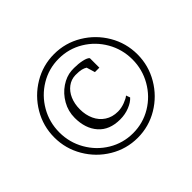

<svg xmlns="http://www.w3.org/2000/svg" viewBox="-176 -1194 1345 1345"><g transform="rotate(-45 496.0 -522.0)"><path d="M908 -522Q908 -411 852 -315.5Q796 -220 701.5 -163.5Q607 -107 496 -107Q385 -107 290.5 -163.5Q196 -220 140 -315.5Q84 -411 84 -522Q84 -634 140 -729Q196 -824 290.5 -880.5Q385 -937 496 -937Q607 -937 701.5 -880.5Q796 -824 852 -729Q908 -634 908 -522ZM134 -522Q134 -423 182.5 -338Q231 -253 314 -203Q397 -153 496 -153Q595 -153 678 -203Q761 -253 809.5 -338Q858 -423 858 -522Q858 -622 809.5 -706.5Q761 -791 678 -841Q595 -891 496 -891Q397 -891 314 -841Q231 -791 182.5 -706.5Q134 -622 134 -522ZM526 -769Q568 -769 605 -761Q642 -753 653 -739V-645H609L590 -708Q576 -717 556.5 -722Q537 -727 498 -727Q455 -726 421 -700.5Q387 -675 368.5 -632Q350 -589 350 -535Q350 -479 371 -433.5Q392 -388 432.5 -361.5Q473 -335 528 -335Q562 -335 597.5 -348.5Q633 -362 647 -375L658 -345Q636 -320 593 -302.5Q550 -285 500 -285Q395 -285 338.5 -349Q282 -413 282 -518Q282 -584 314 -640Q346 -696 396.5 -730Q447 -764 499 -768Q508 -769 526 -769Z"/></g></svg>

Font: Martel UltraLight
Style: Regular
Weight: 250
Designer: Dan Reynolds
Foundry: Dan Reynolds
Version: Version 1.001; ttfautohint (v1.1) -l 5 -r 5 -G 72 -x 0 -D la